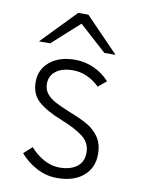

<svg xmlns="http://www.w3.org/2000/svg" viewBox="-84 -789 629 859"><g transform="rotate(10 230.0 -360.0)"><path d="M67 -71 105 -105Q131 -75 165.5 -55.5Q200 -36 238 -36Q287 -36 316.5 -58Q346 -80 346 -122Q346 -167 311 -194Q276 -221 213 -246Q141 -274 104 -306.5Q67 -339 67 -395Q67 -452 110 -487.5Q153 -523 224 -523Q270 -523 310.5 -504.5Q351 -486 381 -453L344 -422Q289 -475 223 -475Q174 -475 146 -453.5Q118 -432 118 -396Q118 -368 134 -349.5Q150 -331 173 -319Q196 -307 239 -289Q291 -269 323.5 -250.5Q356 -232 377 -201.5Q398 -171 398 -124Q398 -62 354.5 -25Q311 12 235 12Q186 12 142.5 -11Q99 -34 67 -71ZM224 -687 101 -576H50L201 -732H247L398 -576H347Z"/></g></svg>

Font: Overpass ExtraLight
Style: Regular
Weight: 200
Designer: Delve Withrington, Thomas Jockin
Foundry: Delve Fonts
Version: Version 3.000;DELV;Overpass